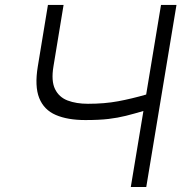

<svg xmlns="http://www.w3.org/2000/svg" viewBox="-20 -747 746 767"><path d="M171.5 -727.3H234L193.5 -481.5Q183.9 -423.7 199.8 -391.2Q215.6 -358.7 250.2 -345.5Q284.8 -332.4 331.3 -332.4Q397.7 -332.4 451.9 -342.5Q506 -352.6 563.9 -369.3L623.2 -727.3H685L564.3 0H502.5L552.9 -303.6Q515.3 -292.6 483.1 -284.4Q451 -276.3 413.4 -271.8Q375.7 -267.4 321 -267.4Q250 -267.4 202.8 -287.8Q155.5 -308.2 136.7 -355.3Q117.9 -402.3 131 -481.5Z"/></svg>

Font: Inter UI Light
Style: Italic
Weight: 300
Italic angle: 9.39999°
Designer: Rasmus Andersson
Foundry: rsms
Version: 3.2;8d6f07862